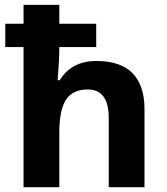

<svg xmlns="http://www.w3.org/2000/svg" viewBox="-20 -780 697 800"><path d="M582 0H433.1V-289.1Q433.1 -407.2 345.2 -407.2Q283.2 -407.2 255.1 -364.5Q227.1 -321.8 227.1 -227.1V0H78.1V-584H2V-681.2H78.1V-759.8H227.1V-681.2H380.9V-584H227.1V-575.2Q227.1 -534.7 220.2 -445.8H229Q278.3 -525.9 380.9 -525.9Q483.4 -525.9 532.7 -474.6Q582 -423.3 582 -326.2Z"/></svg>

Font: OpenSans-Bold
Style: Bold
Weight: 700
Foundry: Ascender Corporation
Version: Version 1.10